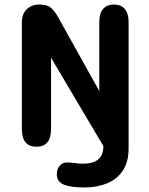

<svg xmlns="http://www.w3.org/2000/svg" viewBox="-20 -645 659 848"><path d="M418.5 -546.5Q418.5 -585.5 435.2 -605.2Q452 -625 483.5 -625Q514.5 -625 531.2 -605.2Q548 -585.5 548 -546.5V10.5Q548 70.5 522.2 108.8Q496.5 147 452.2 165Q408 183 352.5 183Q328.5 183 305.5 180.5Q282.5 178 265.5 172Q249 166 240 154.5Q231 143 231 124Q231 102.5 243.2 87.5Q255.5 72.5 277 72.5Q287.5 72.5 299.5 74Q310 75 322 76.5Q334 78 346 78Q375.5 78 395.5 70Q415.5 62 426 45Q436.5 28 436.5 0L205.5 -390V-75.5Q205.5 3 141 3Q76.5 3 76.5 -75.5V-545.5Q76.5 -584 98.5 -604.5Q120.5 -625 153 -625H155Q188 -625 204.5 -611.2Q221 -597.5 237 -568.5L418.5 -243Z"/></svg>

Font: Sono ExtraLight Monospace SemiBold
Style: Regular
Weight: 600
Version: Version 2.112